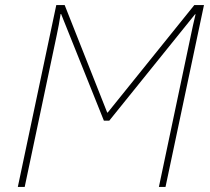

<svg xmlns="http://www.w3.org/2000/svg" viewBox="-20 -734 826 754"><path d="M50 0 201 -714H234L401 -292H403L743 -714H781L630 0H604L731 -602Q734 -617 738 -635Q742 -653 748 -678H746L409 -260H388L220 -679H218Q214 -654 211 -637Q208 -620 203 -597L77 0Z"/></svg>

Font: Noto Sans Thin
Style: Italic
Weight: 100
Italic angle: -12°
Designer: Monotype Design Team
Foundry: Monotype Imaging Inc.
Version: Version 2.013; ttfautohint (v1.8.4.7-5d5b)